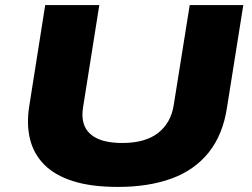

<svg xmlns="http://www.w3.org/2000/svg" viewBox="-20 -725 991 756"><path d="M444 11Q339 11 267 -12Q195 -35 153.5 -77.5Q112 -120 98 -178Q84 -236 95 -306L158 -705H371L307 -302Q296 -233 335.5 -197.5Q375 -162 461 -162Q552 -162 602.5 -201.5Q653 -241 664 -311L727 -705H938L874 -303Q858 -195 802 -125Q746 -55 655.5 -22Q565 11 444 11Z"/></svg>

Font: Nunito Sans 10pt Expanded Black
Style: Italic
Weight: 900
Width: 7
Italic angle: -9°
Designer: Vernon Adams
Foundry: Vernon Adams
Version: Version 3.101;gftools[0.9.27]